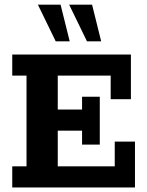

<svg xmlns="http://www.w3.org/2000/svg" viewBox="-20 -822 643 842"><path d="M33.7 0V-92.6H96.3V-490.4H33.7V-583H554.1V-387.1H465.4V-490.4H233.3V-341.7H339.9V-397.8H417.6V-188H339.9V-249.1H233.3V-92.6H483.2V-200.9H571.9V0ZM361.4 -640.8 283.3 -801.5H383.8L423.7 -640.8ZM224.3 -640.8 146.2 -801.5H245.7L285.7 -640.8Z"/></svg>

Font: Rokkitt SemiBold
Style: Regular
Weight: 600
Designer: Vernon Adams
Foundry: Vernon Adams
Version: Version 3.103